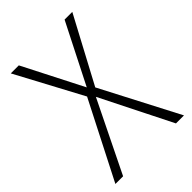

<svg xmlns="http://www.w3.org/2000/svg" viewBox="-203 -773 863 863"><g transform="rotate(-45 228.0 -342.0)"><path d="M253 -371 446 0H395L225 -339L59 0H10L198 -368L29 -684H80L226 -398L371 -684H420Z"/></g></svg>

Font: Fira Sans Condensed ExtraLight
Style: Regular
Weight: 275
Width: 3
Designer: Carrois Corporate & Edenspiekermann AG
Foundry: Carrois Corporate GbR & Edenspiekermann AG
Version: Version 4.203